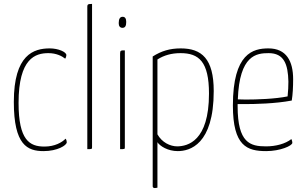

<svg xmlns="http://www.w3.org/2000/svg" viewBox="-20 -755 1542 972"><path d="M316 -476C316 -492 275 -510 232 -510C151 -510 50 -479 50 -239C50 -20 119 10 201 10C270 10 318 -19 318 -35C318 -41 316 -48 312 -53C294 -34 257 -13 205 -13C130 -13 74 -45 74 -234C74 -461 160 -486 225 -486C265 -486 294 -471 310 -458C314 -463 316 -472 316 -476Z M446 -735C428 -735 422 -735 422 -720V0C445 0 446 0 446 -10Z M581 -638C581 -623 587 -615 599 -614C614 -614 619 -624 619 -644C619 -661 613 -670 601 -670C588 -670 581 -660 581 -638ZM612 -500C593 -500 588 -500 588 -485V0C612 0 612 0 612 -10Z M753 188C753 194 757 197 764 197C768 197 772 196 777 195V-35C790 -15 830 10 880 10C940 10 1062 -22 1062 -294C1062 -458 1001 -510 895 -510C840 -510 797 -497 753 -469ZM777 -454C810 -475 848 -486 894 -486C987 -486 1038 -443 1038 -281C1038 -39 929 -15 878 -14C841 -14 800 -34 777 -75Z M1327 -14C1247 -14 1183 -31 1183 -217V-228H1216C1270 -228 1373 -230 1457 -246C1462 -276 1464 -315 1464 -354C1464 -445 1430 -510 1339 -510C1262 -510 1159 -486 1159 -221C1159 -15 1231 10 1328 10C1398 10 1460 -17 1460 -32C1460 -36 1459 -43 1455 -51C1425 -27 1376 -14 1327 -14ZM1340 -486C1418 -486 1438 -430 1440 -342C1440 -318 1439 -297 1436 -267C1373 -254 1279 -251 1224 -251C1205 -251 1191 -252 1184 -252C1192 -477 1279 -486 1340 -486Z"/></svg>

Font: Yanone Kaffeesatz Extra Light
Style: Regular
Weight: 200
Designer: Yanone (Cyrillic: Daniel Pouzeot & Huerta Tipografica)
Foundry: Yanone
Version: Version 1.100;PS 001.100;hotconv 1.0.70;makeotf.lib2.5.58329